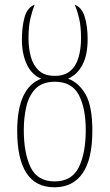

<svg xmlns="http://www.w3.org/2000/svg" viewBox="-20 -785 465 815"><path d="M211 10Q53 10 53 -230Q53 -412 155 -451Q114 -468 93.5 -512.5Q73 -557 73 -616Q73 -672 84.5 -712.5Q96 -753 127 -765Q118 -743 109.5 -708.5Q101 -674 101 -623Q101 -578 111.5 -542Q122 -506 146 -484.5Q170 -463 213 -463Q254 -463 278.5 -484Q303 -505 313.5 -541.5Q324 -578 324 -623Q324 -674 315.5 -708.5Q307 -743 297 -765Q327 -754 339.5 -714Q352 -674 352 -619Q352 -552 330 -510Q308 -468 269 -451Q315 -434 343.5 -384Q372 -334 372 -230Q372 -109 330.5 -49.5Q289 10 211 10ZM212 -15Q285 -15 314.5 -75Q344 -135 344 -233Q344 -326 314.5 -382Q285 -438 213 -438Q160 -438 131.5 -409Q103 -380 92 -333.5Q81 -287 81 -233Q81 -135 110 -75Q139 -15 212 -15Z"/></svg>

Font: Noto Serif Condensed Thin
Style: Regular
Weight: 100
Width: 3
Designer: Monotype Design Team
Foundry: Monotype Imaging Inc.
Version: Version 2.013; ttfautohint (v1.8.4.7-5d5b)